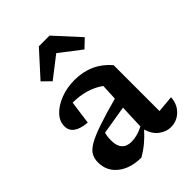

<svg xmlns="http://www.w3.org/2000/svg" viewBox="-218 -840 952 952"><g transform="rotate(-45 258.5 -364.0)"><path d="M201 11Q124 10 78 -27Q32 -64 32 -125Q32 -151 43.5 -171.5Q55 -192 85.5 -209.5Q116 -227 171.5 -246Q227 -265 315 -289L319 -374Q250 -423 153 -423L136 -300Q41 -308 41 -369Q41 -404 68 -432.5Q95 -461 140 -478.5Q185 -496 239 -496Q355 -496 428 -411V-89L517 -97Q514 -50 484 -21Q454 8 412 8Q380 8 351 -13.5Q322 -35 309 -78Q286 -52 260 -30Q234 -8 201 11ZM155 -156Q155 -79 223 -79Q263 -79 307 -102L312 -229L161 -204Q155 -181 155 -156ZM307 -739 425 -610 381 -568 269 -654 158 -568 115 -610 232 -739Z"/></g></svg>

Font: Piazzolla SemiBold
Style: Regular
Weight: 600
Designer: Juan Pablo del Peral
Foundry: Huerta Tipografica
Version: Version 1.330